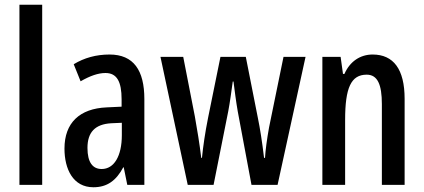

<svg xmlns="http://www.w3.org/2000/svg" viewBox="-20 -780 1787 810"><path d="M158 0V-760H62V0Z M442 -550C386 -550 335 -536 291 -509L320 -437C360 -460 394 -472 425 -472C473 -472 493 -436 493 -361V-330L430 -327C316 -322 252 -262 252 -153C252 -67 288 10 374 10C432 10 470 -18 500 -74H502L517 0H589V-362C589 -483 544 -550 442 -550ZM449 -260 494 -262V-210C494 -121 461 -67 409 -67C371 -67 349 -95 349 -156C349 -222 381 -256 449 -260Z M983 -310 1041 0H1151L1269 -540H1176L1115 -242C1106 -192 1100 -147 1098 -114H1094C1086 -181 1077 -239 1068 -282L1017 -540H910L858 -284C845 -219 837 -163 832 -114H829C822 -172 812 -234 802 -289L753 -540H657L772 0H881L943 -311C950 -347 956 -394 962 -436H965C970 -397 976 -350 983 -310Z M1552 -550C1500 -550 1456 -521 1433 -468H1427L1417 -540H1340V0H1436V-274C1436 -410 1461 -465 1527 -465C1573 -465 1591 -423 1591 -341V0H1687V-363C1687 -488 1640 -550 1552 -550Z"/></svg>

Font: Noto Sans Armenian ExtraCondensed Medium
Style: Regular
Weight: 500
Width: 2
Designer: Monotype Design Team
Foundry: Monotype Imaging Inc.
Version: Version 2.008